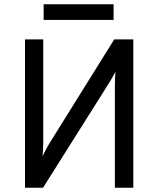

<svg xmlns="http://www.w3.org/2000/svg" viewBox="-20 -886 747 906"><path d="M98 0V-700H184V-213Q184 -200.5 183.2 -182.2Q182.5 -164 181 -149Q188 -163.5 196.2 -179.2Q204.5 -195 211 -206L519 -700H609V0H522V-475Q522 -500 522.8 -517.5Q523.5 -535 525 -547Q518.5 -534.5 507 -515.2Q495.5 -496 488 -484L183 0ZM186 -792V-866H516V-792Z"/></svg>

Font: Overpass
Style: Regular
Weight: 400
Designer: Delve Withrington, Dave Bailey, Thomas Jockin
Foundry: Delve Fonts LLC
Version: Version 4.000